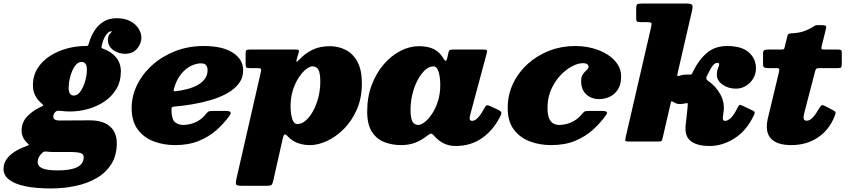

<svg xmlns="http://www.w3.org/2000/svg" viewBox="-95 -800 4797 1085"><path d="M-75 155Q-75 191 -43.2 215.5Q-11.5 240 48.2 252.5Q108 265 192 265Q264.5 265 331.2 251Q398 237 450.8 206.5Q503.5 176 534.2 127.2Q565 78.5 565 9Q565 -32.5 547.2 -61.2Q529.5 -90 495.8 -105Q462 -120 414 -120Q403.5 -120 379.5 -119.8Q355.5 -119.5 327.5 -119.5Q299.5 -119.5 276 -119.2Q252.5 -119 243 -119Q221.5 -119 213.8 -125.5Q206 -132 206 -140Q206 -146.5 208 -152.2Q210 -158 214 -163Q222.5 -173.5 231.5 -174Q240.5 -174.5 256.5 -172.5Q267.5 -171 278.5 -170.5Q289.5 -170 301 -170Q352.5 -170 403.2 -184.2Q454 -198.5 495.8 -226.8Q537.5 -255 562.8 -297.5Q588 -340 588 -396Q588 -443.5 560.8 -476Q533.5 -508.5 488 -524.5Q480 -527.5 478.8 -529.5Q477.5 -531.5 479.5 -540.5Q487 -576.5 502.5 -599.8Q518 -623 532 -623Q540.5 -623 535.5 -619Q530.5 -615 522.8 -604.5Q515 -594 515 -575Q515 -538.5 545 -517.2Q575 -496 611 -496Q655.5 -496 679.8 -525Q704 -554 704 -587Q704 -613 688.2 -638.2Q672.5 -663.5 641.5 -680.2Q610.5 -697 565 -697Q519 -697 487.2 -676Q455.5 -655 436 -622.2Q416.5 -589.5 407 -554Q404.5 -545 401.2 -542.2Q398 -539.5 390 -540Q389 -540 387 -540Q336 -540 283.8 -526Q231.5 -512 188 -484.2Q144.5 -456.5 117.8 -414.8Q91 -373 91 -317Q91 -287.5 102.2 -263.8Q113.5 -240 133 -222Q150.5 -206.5 150.2 -204.8Q150 -203 127 -191.5Q86.5 -172 56.8 -140Q27 -108 27 -61Q27 -26.5 52 1Q60.5 10.5 65.2 14.2Q70 18 66.8 20.2Q63.5 22.5 48.5 28Q14 40.5 -14 58.5Q-42 76.5 -58.5 100.5Q-75 124.5 -75 155ZM142.5 65Q150 57.5 155.5 56.5Q161 55.5 174 57Q182 58 190 58.5Q198 59 206 59Q217 59 235.2 59Q253.5 59 271.5 59Q289.5 59 300 59Q342 59 360 64.8Q378 70.5 378 88Q378 108.5 367.5 123Q357 137.5 337.5 146.2Q318 155 291.2 159Q264.5 163 232 163Q197.5 163 172 158.8Q146.5 154.5 132.2 144Q118 133.5 118 115Q118 100.5 124.5 88.2Q131 76 142.5 65ZM293 -302Q293 -333.5 302.2 -368Q311.5 -402.5 328 -426.2Q344.5 -450 366 -450Q376.5 -450 383.2 -444.8Q390 -439.5 393 -430Q396 -420.5 396 -408Q396 -376.5 386.5 -342.2Q377 -308 360.2 -284Q343.5 -260 322 -260Q311.5 -260 305.2 -265.2Q299 -270.5 296 -280Q293 -289.5 293 -302Z M649 -190Q649 -114.5 683.5 -68.2Q718 -22 773.8 -1Q829.5 20 894 20Q971 20 1028.8 -3.8Q1086.5 -27.5 1128.8 -65.2Q1171 -103 1201 -145Q1212 -160 1207.2 -166.5Q1202.5 -173 1180.5 -173H1103.5Q1087 -173 1081 -168.2Q1075 -163.5 1068.5 -155.5Q1050 -132 1027.8 -118.8Q1005.5 -105.5 982.8 -99.8Q960 -94 941 -94Q912 -94 893 -110.5Q874 -127 874 -182.5Q874 -190 876.5 -193.2Q879 -196.5 888 -197.5Q935.5 -201.5 989.2 -210.2Q1043 -219 1094.2 -234Q1145.5 -249 1187.2 -272Q1229 -295 1254 -327.2Q1279 -359.5 1279 -403Q1279 -464.5 1220.8 -502.2Q1162.5 -540 1056 -540Q969.5 -540 895.2 -511Q821 -482 765.8 -432.5Q710.5 -383 679.8 -320.2Q649 -257.5 649 -190ZM899.5 -284.5Q889 -283 887 -286.2Q885 -289.5 888.5 -301Q903.5 -351.5 929.2 -382.5Q955 -413.5 984.8 -427.8Q1014.5 -442 1041 -442Q1063 -442 1070.5 -430.2Q1078 -418.5 1078 -404Q1078 -377 1064 -356.5Q1050 -336 1025.2 -321.5Q1000.5 -307 968.2 -298Q936 -289 899.5 -284.5Z M1316 -520Q1302.5 -520 1297.8 -516.8Q1293 -513.5 1293 -499V-441Q1293 -424.5 1296.2 -419.8Q1299.5 -415 1316 -415H1360Q1377.5 -415 1379.8 -410.5Q1382 -406 1379 -393L1240.5 213Q1236 233 1239.2 241.5Q1242.5 250 1270 250H1413Q1433 250 1438.8 245.2Q1444.5 240.5 1448.5 224L1503.5 -20Q1506.5 -34.5 1512.2 -39.2Q1518 -44 1532 -28.5Q1554.5 -4.5 1586.2 7.8Q1618 20 1658 20Q1702.5 20 1753.2 -3.5Q1804 -27 1848.8 -72Q1893.5 -117 1921.8 -181.8Q1950 -246.5 1950 -329Q1950 -404 1925.2 -450.2Q1900.5 -496.5 1859 -517.8Q1817.5 -539 1768 -539Q1713 -539 1671.5 -519Q1630 -499 1598.5 -465.5Q1583 -449 1580.8 -451.5Q1578.5 -454 1583 -470L1593 -504Q1596.5 -515.5 1591.5 -517.8Q1586.5 -520 1574 -520ZM1547 -199Q1547 -249.5 1560.2 -290.8Q1573.5 -332 1593.5 -362.2Q1613.5 -392.5 1634.5 -408.8Q1655.5 -425 1671 -425Q1693.5 -425 1704.2 -406Q1715 -387 1715 -339Q1715 -292.5 1704 -249.5Q1693 -206.5 1674.2 -172.5Q1655.5 -138.5 1632.5 -118.8Q1609.5 -99 1586 -99Q1572 -99 1563.5 -112.5Q1555 -126 1551 -148.8Q1547 -171.5 1547 -199Z M2393 -320Q2393 -270 2379.8 -228.5Q2366.5 -187 2346.5 -156.8Q2326.5 -126.5 2305.5 -110.2Q2284.5 -94 2269 -94Q2246.5 -94 2235.8 -113Q2225 -132 2225 -180Q2225 -226.5 2236 -270.2Q2247 -314 2265.8 -349Q2284.5 -384 2307.5 -404.5Q2330.5 -425 2354 -425Q2368 -425 2376.5 -410.2Q2385 -395.5 2389 -371.5Q2393 -347.5 2393 -320ZM2729 -136.5Q2740 -157 2738 -164.5Q2736 -172 2718 -180.5L2677 -199.5Q2662.5 -206.5 2656 -205Q2649.5 -203.5 2640.5 -186Q2628 -162.5 2616.2 -147Q2604.5 -131.5 2593.8 -124.2Q2583 -117 2573 -117Q2559 -117 2559 -131Q2559 -135 2560 -140.8Q2561 -146.5 2562 -151L2655 -497Q2659 -511 2656.5 -515.5Q2654 -520 2635 -520H2466Q2450.5 -520 2446 -516.5Q2441.5 -513 2439.5 -504L2433.5 -477Q2428.5 -455 2423.2 -456.2Q2418 -457.5 2411.5 -468.5Q2391.5 -504 2358.2 -521.5Q2325 -539 2272 -539Q2220 -539 2168.2 -512.5Q2116.5 -486 2074 -437Q2031.5 -388 2005.8 -320.2Q1980 -252.5 1980 -170Q1980 -95 2007.5 -53.8Q2035 -12.5 2078.8 3.8Q2122.5 20 2172 20Q2216.5 20 2252 6Q2287.5 -8 2316 -30.5Q2330 -41.5 2336.8 -44Q2343.5 -46.5 2351.5 -39.5Q2354.5 -37 2358 -33.5Q2361.5 -30 2366 -24.5Q2385 -3.5 2413.8 10.8Q2442.5 25 2481 25Q2563.5 25 2626.5 -18Q2689.5 -61 2729 -136.5Z M3415 -367Q3415 -418 3379.2 -457Q3343.5 -496 3284.2 -518Q3225 -540 3154 -540Q3078.5 -540 3010.2 -513.8Q2942 -487.5 2888.8 -440Q2835.5 -392.5 2804.8 -328.8Q2774 -265 2774 -190Q2774 -114.5 2808.5 -68.2Q2843 -22 2898.8 -1Q2954.5 20 3019 20Q3098 20 3156.8 -4.8Q3215.5 -29.5 3258 -68.8Q3300.5 -108 3330.5 -151Q3339 -163 3333 -168Q3327 -173 3311.5 -173H3228.5Q3212 -173 3206 -168Q3200 -163 3193 -154.5Q3174.5 -132 3152.2 -118.8Q3130 -105.5 3107.5 -99.8Q3085 -94 3066 -94Q3046.5 -94 3031.5 -102.5Q3016.5 -111 3007.8 -132Q2999 -153 2999 -190Q2999 -248 3019.8 -294.5Q3040.5 -341 3072 -374.2Q3103.5 -407.5 3137.5 -425.2Q3171.5 -443 3198 -443Q3216 -443 3223.5 -437Q3231 -431 3231 -422Q3231 -413.5 3220.5 -404.5Q3210 -395.5 3199.5 -381.2Q3189 -367 3189 -343Q3189 -293 3218.2 -266.5Q3247.5 -240 3291 -240Q3323 -240 3351.2 -253.5Q3379.5 -267 3397.2 -295Q3415 -323 3415 -367Z M4165 -148Q4171 -161 4169.5 -166Q4168 -171 4158 -175.5L4101 -202.5Q4088.5 -208.5 4084.5 -207Q4080.5 -205.5 4075.5 -196Q4052 -148 4033.8 -132.5Q4015.5 -117 4005 -117Q3994 -117 3991.2 -122.8Q3988.5 -128.5 3990 -139L3994 -168Q4001 -220.5 3976 -266.2Q3951 -312 3909 -341Q3898 -348.5 3896.8 -354.8Q3895.5 -361 3898 -367Q3899 -369 3900 -371Q3901 -373 3902 -375Q3921 -414.5 3933.5 -429.8Q3946 -445 3958 -445Q3962 -445 3965.5 -443.5Q3969 -442 3969 -436Q3969 -430.5 3965.8 -423.2Q3962.5 -416 3959.2 -405Q3956 -394 3956 -378Q3956 -344.5 3988.2 -321.8Q4020.5 -299 4064 -299Q4094 -299 4119.8 -314.5Q4145.5 -330 4161.2 -356Q4177 -382 4177 -414Q4177 -468 4136.8 -504Q4096.5 -540 4013 -540Q3945.5 -540 3899.5 -500.8Q3853.5 -461.5 3822 -397Q3820 -393.5 3817.5 -387.5Q3814.5 -382 3813.2 -380Q3812 -378 3804.5 -378.5Q3797.5 -379 3791 -379Q3778.5 -379 3767.5 -377.5Q3756.5 -376 3747 -372.5Q3731 -367.5 3732 -375Q3733 -382.5 3735 -390L3816 -741Q3822 -766.5 3815 -773.2Q3808 -780 3784 -780H3533Q3511.5 -780 3505.8 -775.5Q3500 -771 3500 -749V-699Q3500 -683.5 3504 -679.2Q3508 -675 3524 -675H3560Q3583 -675 3585.8 -669.8Q3588.5 -664.5 3584.5 -647L3442 -30Q3437.5 -10.5 3438.2 -5.2Q3439 0 3464 0H3621Q3641.5 0 3644.5 -5Q3647.5 -10 3651 -26L3695 -217Q3697 -224.5 3699.5 -227Q3702 -229.5 3711.5 -223Q3727.5 -212 3747 -212Q3755 -212 3762.2 -213Q3769.5 -214 3776 -215.5Q3785.5 -218 3789 -216.8Q3792.5 -215.5 3791.5 -207Q3790.5 -195.5 3789.5 -183.5Q3788.5 -171.5 3787 -160L3780 -96Q3772 -32 3807.8 -3.5Q3843.5 25 3915 25Q3987.5 25 4055.2 -17.8Q4123 -60.5 4165 -148Z M4248 -520Q4233 -520 4225 -517Q4217 -514 4217 -497.5V-437.5Q4217 -421.5 4224.8 -418.2Q4232.5 -415 4247 -415H4292Q4308 -415 4308.5 -408.5Q4309 -402 4306.5 -391L4243 -126Q4227.5 -54 4261.8 -17Q4296 20 4377 20Q4462 20 4526.8 -23Q4591.5 -66 4622 -145Q4628 -160.5 4627 -165.2Q4626 -170 4612 -177.5L4564 -202.5Q4552 -208.5 4546.5 -204Q4541 -199.5 4535 -189Q4515 -154 4498 -136Q4481 -118 4464 -118Q4452 -118 4448.5 -125Q4445 -132 4446.2 -142.2Q4447.5 -152.5 4450 -162L4511 -396Q4513.5 -406.5 4517.5 -410.8Q4521.5 -415 4535 -415H4638Q4655 -415 4658.5 -420Q4662 -425 4662 -442V-503Q4662 -515 4656.5 -517.5Q4651 -520 4640 -520H4566Q4549 -520 4547.2 -524.2Q4545.5 -528.5 4549 -542L4573 -639Q4576 -652.5 4569 -655.2Q4562 -658 4543.5 -658Q4527.5 -658 4521 -657.8Q4514.5 -657.5 4509.8 -655Q4505 -652.5 4495 -645.5Q4480.5 -636 4451.5 -624.8Q4422.5 -613.5 4375 -611.5Q4365 -611 4360.8 -607.8Q4356.5 -604.5 4354.5 -596L4340.5 -539Q4338 -527.5 4336 -523.8Q4334 -520 4319 -520Z"/></svg>

Font: Besley Black
Style: Italic
Weight: 900
Italic angle: -13°
Designer: Owen Earl
Foundry: indestructible type*
Version: Version 2.001